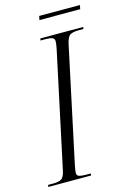

<svg xmlns="http://www.w3.org/2000/svg" viewBox="-147 -882 630 942"><g transform="rotate(-15 167.5 -411.0)"><path d="M-23 0 -21 -10H4Q32 -10 46 -18Q60 -26 67 -59L192 -644Q195 -659 196 -667.5Q197 -676 197 -682Q197 -695 185.5 -699.5Q174 -704 151 -704H126L128 -714H346L344 -704H319Q290 -704 276 -695Q262 -686 254 -648L131 -71Q129 -60 127 -49Q125 -38 125 -32Q125 -17 137.5 -13.5Q150 -10 173 -10H196L194 0ZM147 -802 151 -822H358L354 -802Z"/></g></svg>

Font: Noto Serif Display ExtraCondensed Light
Style: Italic
Weight: 300
Width: 2
Italic angle: -12°
Designer: Monotype Design Team
Foundry: Monotype Imaging Inc.
Version: Version 2.009